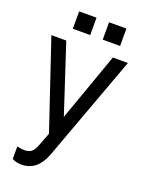

<svg xmlns="http://www.w3.org/2000/svg" viewBox="-169 -783 815 1080"><g transform="rotate(20 239.0 -242.5)"><path d="M378 -524H468L235 110Q194 218 100 218Q69 218 44 205V130Q71 136 88 136Q114 136 129 124.5Q144 113 155 85L187 2L10 -524H99L233 -116ZM215 -703V-599H111V-703ZM394 -703V-599H290V-703Z"/></g></svg>

Font: ColatingCofangSans
Style: Regular
Weight: 400
Foundry: GNU
Version: Version 412.227;June 27, 2022;FontCreator 11.0.0.2412 32-bit